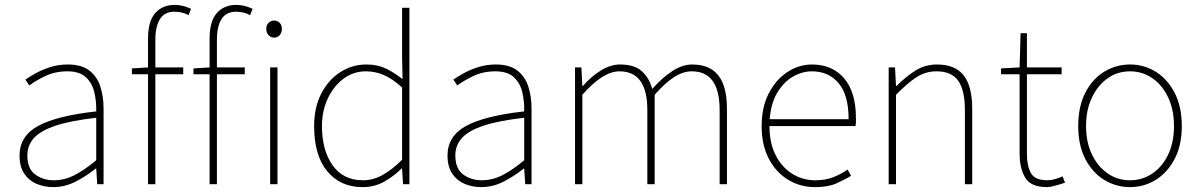

<svg xmlns="http://www.w3.org/2000/svg" viewBox="-20 -754 4912 786"><path d="M198 12Q161 12 129.5 -1.5Q98 -15 79 -43.5Q60 -72 60 -117Q60 -197 136 -238.5Q212 -280 374 -298Q375 -337 366.5 -375Q358 -413 332 -437.5Q306 -462 256 -462Q205 -462 164 -442Q123 -422 100 -404L84 -428Q99 -439 125 -453.5Q151 -468 185 -479Q219 -490 258 -490Q314 -490 346 -465Q378 -440 391 -399Q404 -358 404 -310V0H378L374 -64H372Q335 -34 290.5 -11Q246 12 198 12ZM200 -16Q244 -16 285 -37Q326 -58 374 -98V-272Q269 -260 207.5 -239.5Q146 -219 119 -189Q92 -159 92 -118Q92 -63 124.5 -39.5Q157 -16 200 -16Z M586 0V-450H520V-474L586 -478V-596Q586 -667 615.5 -700.5Q645 -734 696 -734Q727 -734 762 -718L752 -692Q737 -700 722.5 -703Q708 -706 694 -706Q654 -706 635 -676Q616 -646 616 -592V-478H730V-450H616V0Z M838 0V-450H772V-474L838 -478V-596Q838 -667 867.5 -700.5Q897 -734 948 -734Q979 -734 1014 -718L1004 -692Q989 -700 974.5 -703Q960 -706 946 -706Q906 -706 887 -676Q868 -646 868 -592V-478H982V-450H868V0ZM1086 0V-478H1116V0ZM1102 -600Q1089 -600 1079.5 -610Q1070 -620 1070 -636Q1070 -651 1079.5 -660.5Q1089 -670 1102 -670Q1116 -670 1125 -660.5Q1134 -651 1134 -636Q1134 -620 1125 -610Q1116 -600 1102 -600Z M1464 12Q1374 12 1320 -52.5Q1266 -117 1266 -238Q1266 -315 1295.5 -371.5Q1325 -428 1373.5 -459Q1422 -490 1480 -490Q1524 -490 1557.5 -474.5Q1591 -459 1628 -430L1626 -520V-722H1656V0H1630L1626 -64H1624Q1594 -34 1554 -11Q1514 12 1464 12ZM1466 -16Q1508 -16 1547 -38Q1586 -60 1626 -100V-396Q1586 -432 1551 -447Q1516 -462 1478 -462Q1427 -462 1386.5 -432Q1346 -402 1322 -351Q1298 -300 1298 -238Q1298 -139 1341.5 -77.5Q1385 -16 1466 -16Z M1950 12Q1913 12 1881.5 -1.5Q1850 -15 1831 -43.5Q1812 -72 1812 -117Q1812 -197 1888 -238.5Q1964 -280 2126 -298Q2127 -337 2118.5 -375Q2110 -413 2084 -437.5Q2058 -462 2008 -462Q1957 -462 1916 -442Q1875 -422 1852 -404L1836 -428Q1851 -439 1877 -453.5Q1903 -468 1937 -479Q1971 -490 2010 -490Q2066 -490 2098 -465Q2130 -440 2143 -399Q2156 -358 2156 -310V0H2130L2126 -64H2124Q2087 -34 2042.5 -11Q1998 12 1950 12ZM1952 -16Q1996 -16 2037 -37Q2078 -58 2126 -98V-272Q2021 -260 1959.5 -239.5Q1898 -219 1871 -189Q1844 -159 1844 -118Q1844 -63 1876.5 -39.5Q1909 -16 1952 -16Z M2334 0V-478H2360L2364 -402H2366Q2399 -440 2439 -465Q2479 -490 2518 -490Q2577 -490 2607.5 -462.5Q2638 -435 2650 -390Q2692 -437 2733 -463.5Q2774 -490 2814 -490Q2885 -490 2920.5 -445.5Q2956 -401 2956 -308V0H2926V-304Q2926 -462 2812 -462Q2776 -462 2739 -438Q2702 -414 2660 -366V0H2630V-304Q2630 -462 2516 -462Q2448 -462 2364 -366V0Z M3316 12Q3256 12 3206.5 -18Q3157 -48 3127.5 -104Q3098 -160 3098 -238Q3098 -316 3127.5 -372.5Q3157 -429 3204 -459.5Q3251 -490 3304 -490Q3387 -490 3435.5 -433.5Q3484 -377 3484 -270Q3484 -263 3484 -255Q3484 -247 3482 -238H3130Q3130 -169 3155 -119.5Q3180 -70 3222.5 -43Q3265 -16 3318 -16Q3359 -16 3391 -28.5Q3423 -41 3450 -60L3464 -34Q3437 -18 3403.5 -3Q3370 12 3316 12ZM3304 -462Q3264 -462 3226.5 -440.5Q3189 -419 3162.5 -375.5Q3136 -332 3131 -266H3454Q3454 -365 3413 -413.5Q3372 -462 3304 -462Z M3618 0V-478H3644L3648 -402H3650Q3688 -440 3727.5 -465Q3767 -490 3816 -490Q3890 -490 3925 -445.5Q3960 -401 3960 -308V0H3930V-304Q3930 -384 3903 -423Q3876 -462 3814 -462Q3769 -462 3732 -438Q3695 -414 3648 -366V0Z M4266 12Q4200 12 4177 -26.5Q4154 -65 4154 -126V-450H4078V-474L4154 -478L4158 -618H4184V-478H4326V-450H4184V-122Q4184 -76 4200 -46Q4216 -16 4268 -16Q4282 -16 4299.5 -21Q4317 -26 4330 -32L4340 -6Q4319 1 4298.5 6.5Q4278 12 4266 12Z M4606 12Q4549 12 4500.5 -17.5Q4452 -47 4423 -103Q4394 -159 4394 -238Q4394 -318 4423 -374.5Q4452 -431 4500.5 -460.5Q4549 -490 4606 -490Q4663 -490 4711 -460.5Q4759 -431 4788.5 -374.5Q4818 -318 4818 -238Q4818 -159 4788.5 -103Q4759 -47 4711 -17.5Q4663 12 4606 12ZM4606 -16Q4657 -16 4698 -44Q4739 -72 4762.5 -122Q4786 -172 4786 -238Q4786 -304 4762.5 -354.5Q4739 -405 4698 -433.5Q4657 -462 4606 -462Q4555 -462 4514.5 -433.5Q4474 -405 4450 -354.5Q4426 -304 4426 -238Q4426 -172 4450 -122Q4474 -72 4514.5 -44Q4555 -16 4606 -16Z"/></svg>

Font: Assistant ExtraLight
Style: Regular
Weight: 200
Designer: Hebrew By Ben Nathan, Latin by Paul Hunt
Version: Version 3.000